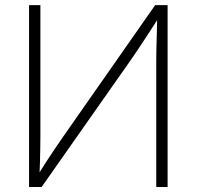

<svg xmlns="http://www.w3.org/2000/svg" viewBox="-20 -748 787 768"><path d="M650.4 0H605V-506.8Q605 -529.8 605.7 -557.9Q606.4 -585.9 607.4 -618.2Q608.4 -650.4 608.9 -685.5L618.7 -683.1Q595.2 -647 575.4 -616.2Q555.7 -585.4 537.6 -558.6Q519.5 -531.7 502 -506.3L146.5 0H96.2V-727.5H141.6V-208Q141.6 -184.6 141.1 -157Q140.6 -129.4 139.9 -100.1Q139.2 -70.8 137.7 -42L128.9 -43.9Q147 -72.8 165 -100.8Q183.1 -128.9 200.7 -154.8Q218.3 -180.7 233.9 -203.1L600.6 -727.5H650.4Z"/></svg>

Font: Inter 20pt ExtraLight
Style: Regular
Weight: 250
Version: Version 4.001;git-66647c0bb